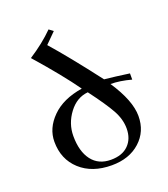

<svg xmlns="http://www.w3.org/2000/svg" viewBox="-105 -615 597 683"><g transform="rotate(-20 193.5 -273.5)"><path d="M375 -269.5Q332 -281.2 296.9 -281.2Q351.6 -199.2 351.6 -140.6Q351.6 -82 310.5 -44.9Q269.5 -7.8 203.1 -7.8Q128.9 -7.8 84 -48.8Q39.1 -89.8 39.1 -156.2Q39.1 -207 80.1 -248Q121.1 -289.1 195.3 -300.8Q148.4 -367.2 62.5 -464.8Q117.2 -500 156.2 -539.1L171.9 -527.3L132.8 -488.3Q191.4 -421.9 281.2 -304.7Q320.3 -300.8 375 -293ZM296.9 -113.3Q296.9 -148.4 277.3 -183.6Q257.8 -218.8 210.9 -281.2Q168 -277.3 138.7 -238.3Q109.4 -199.2 109.4 -152.3Q109.4 -93.8 134.8 -60.5Q160.2 -27.3 207 -27.3Q250 -27.3 273.4 -50.8Q296.9 -74.2 296.9 -113.3Z"/></g></svg>

Font: 和音 by 宁静之雨，公众号njzyshare
Style: Regular
Weight: 400
Designer: Steve Matteson
Foundry: Ascender Corporation
Version: Version 6.00;June 8, 2018;FontCreator 11.0.0.2388 32-bit